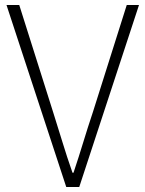

<svg xmlns="http://www.w3.org/2000/svg" viewBox="-20 -748 581 768"><path d="M245 0 6 -728H57L192 -301Q213 -235 230 -179Q247 -123 270 -57H274Q296 -123 313 -179Q330 -235 352 -301L487 -728H536L297 0Z"/></svg>

Font: Noto Sans TC Thin ExtraLight
Style: Regular
Weight: 250
Version: Version 2.004-H2;hotconv 1.0.118;makeotfexe 2.5.65603